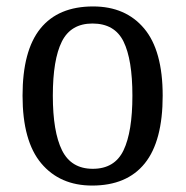

<svg xmlns="http://www.w3.org/2000/svg" viewBox="-20 -566 576 596"><path d="M266 10Q166 10 108 -59Q50 -128 50 -269Q50 -409 105.5 -477.5Q161 -546 269 -546Q370 -546 427.5 -477.5Q485 -409 485 -269Q485 -128 429.5 -59Q374 10 266 10ZM268 -42Q336 -42 363.5 -99.5Q391 -157 391 -269Q391 -381 363.5 -437Q336 -493 267 -493Q200 -493 172 -437Q144 -381 144 -269Q144 -157 172.5 -99.5Q201 -42 268 -42Z"/></svg>

Font: Noto Serif Tamil SemiCondensed
Style: Regular
Weight: 400
Width: 4
Designer: Indian Type Foundry, Tom Grace, and the Monotype Design Team
Foundry: Monotype Imaging Inc.
Version: Version 2.004; ttfautohint (v1.8.4.7-5d5b)